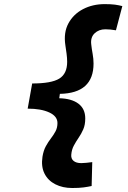

<svg xmlns="http://www.w3.org/2000/svg" viewBox="-20 -814 626 938"><path d="M333 104.5Q286.1 104.5 250.5 86.4Q214.8 68.4 197.5 34.2Q180.2 0 187.5 -48.3Q192.4 -78.6 204.1 -99.9Q215.8 -121.1 229 -138.2Q242.2 -155.3 251.5 -172.9Q260.7 -190.4 260.7 -212.9Q260.7 -246.1 220.7 -264.6Q180.7 -283.2 115.2 -283.2L137.2 -406.2Q231 -406.2 269.5 -429.9Q308.1 -453.6 308.1 -511.7Q308.1 -530.3 305.2 -552Q302.2 -573.7 299.3 -593.3Q290 -654.8 314.2 -699.7Q338.4 -744.6 385.5 -769.3Q432.6 -793.9 491.7 -793.9Q522 -793.9 541.5 -791.3Q561 -788.6 577.6 -784.2L546.4 -666Q532.2 -668.5 519 -669.7Q505.9 -670.9 494.6 -670.9Q462.9 -670.9 442.1 -651.1Q421.4 -631.3 425.8 -596.7Q428.2 -574.7 432.6 -550.8Q437 -526.9 437 -503.4Q437 -358.4 272.5 -355.5L269.5 -334Q330.1 -332.5 363.3 -307.4Q396.5 -282.2 396.5 -235.4Q396.5 -204.1 386.7 -181.9Q377 -159.7 364 -140.9Q351.1 -122.1 340.6 -102.5Q330.1 -83 328.1 -57.6Q326.7 -38.1 339.8 -27.6Q353 -17.1 377 -17.1Q388.2 -17.1 401.9 -18.6Q415.5 -20 430.7 -22L427.7 94.7Q410.2 98.6 388.2 101.6Q366.2 104.5 333 104.5Z"/></svg>

Font: Cascadia Mono
Style: Bold Italic
Weight: 700
Italic angle: -10°
Monospace: yes
Designer: Aaron Bell
Foundry: Saja Typeworks
Version: Version 2404.023; ttfautohint (v1.8.4)